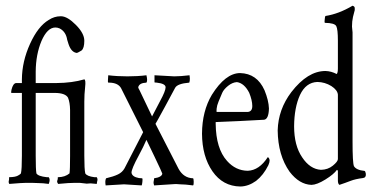

<svg xmlns="http://www.w3.org/2000/svg" viewBox="-20 -684 1342 685"><path d="M264.2 -31.7H248Q233.4 -31.7 222.7 -30.8L187.5 -27.8Q182.1 -35.2 184.6 -40.3Q187 -45.4 186 -50.8L187.5 -51.8Q212.4 -52.2 228 -65.4Q230 -78.6 230 -128.4V-292Q229.5 -318.8 222.7 -335.4Q213.4 -352.1 175.8 -352.5H107.4V-128.4Q107.4 -79.1 109.9 -65.4Q115.7 -55.2 147 -51.8H153.8Q160.6 -43.5 153.8 -27.8Q132.8 -30.8 117.2 -30.8L92.8 -31.7H73.7Q59.6 -31.7 13.2 -27.8Q9.8 -33.2 11.5 -39.3Q13.2 -45.4 12.2 -50.8L13.2 -51.8Q34.7 -52.2 43.9 -57.4Q53.2 -62.5 54.7 -65.4Q58.1 -79.6 58.1 -128.4V-352.5H20.5Q19 -354.5 21 -363.8Q26.4 -386.2 37.1 -387.7H58.1V-400.9Q58.6 -464.8 87.2 -527.6Q115.7 -590.3 153.8 -612.8Q173.8 -626 196.3 -626Q197.3 -626 198.2 -626Q220.7 -625.5 250.7 -595.2Q280.8 -564.9 280.8 -538.6Q280.8 -512.2 271 -503.9Q258.3 -496.1 254.4 -495.1Q234.4 -497.1 224.6 -526.4Q223.6 -528.3 219.7 -542Q215.3 -570.8 192.9 -582.5Q185.1 -585.9 177.7 -585.9Q148.9 -585.9 127.9 -537.6Q107.9 -489.7 107.4 -428.7V-387.7H181.6Q237.8 -388.2 280.8 -400.9Q286.6 -398.9 283.7 -373.3Q280.8 -347.7 280.8 -321.3V-128.4Q280.8 -80.1 284.2 -65.4Q290 -55.2 316.9 -51.8H325.2Q329.6 -44.9 326.7 -37.1L325.2 -27.8Q308.1 -29.8 303.2 -29.8L289.6 -28.8Z M604.5 -27.3 529.8 -22.5Q526.9 -30.3 528.3 -37.1Q529.8 -43.9 529.8 -47.9Q557.1 -51.8 559.1 -64.5Q558.6 -67.9 531 -125.7Q503.4 -183.6 502.4 -185.1Q492.2 -161.1 475.1 -129.4Q448.7 -80.6 449.2 -67.9Q451.2 -53.2 475.6 -48.8L487.3 -47.9Q489.3 -45.9 488 -35.2Q486.8 -24.4 485.4 -22.5L422.4 -26.4L356.9 -22.5Q354 -39.1 358.4 -47.9Q385.3 -54.2 400.9 -61.8Q416.5 -69.3 424.3 -83.5L490.7 -212.4L411.6 -370.1Q400.4 -388.7 370.1 -389.2H366.2Q364.3 -391.1 365.2 -400.4Q366.2 -409.7 366.2 -415.5Q397.9 -411.6 434.8 -411.6Q471.7 -411.6 502.4 -415.5Q507.3 -396 502.4 -389.2Q476.6 -388.2 473.1 -372.6Q474.1 -367.7 477.5 -362.8L522.5 -268.6Q536.1 -294.9 551.3 -323.7Q570.8 -359.4 570.8 -372.6Q570.8 -385.7 539.1 -389.2H536.6Q532.2 -389.6 531.2 -390.1V-415.5L601.6 -411.6Q623.5 -411.6 656.2 -415.5Q658.2 -403.3 657 -396.2Q655.8 -389.2 655.3 -389.2Q612.3 -385.7 604.5 -370.1Q603.5 -367.7 569.6 -305.2Q535.6 -242.7 534.7 -242.2L617.2 -81.5Q635.3 -48.8 668.9 -47.9Q670.9 -45.9 671.1 -35.4Q671.4 -24.9 668.9 -22.5Q639.6 -26.4 622.6 -26.4L609.9 -27.3Q607.4 -27.3 604.5 -27.3Z M752.9 -284.7H864.7Q880.4 -286.6 880.1 -306.4Q879.9 -326.2 869.1 -353Q851.6 -387.2 825.2 -391.1Q809.1 -390.1 793.7 -377.7Q778.3 -365.2 772.9 -353L759.8 -321.8Q753.9 -307.6 752.9 -296.4Q752 -285.2 752.9 -284.7ZM790 -109.9Q820.8 -75.2 863.8 -74.7Q904.8 -76.2 935.5 -123.5Q941.4 -120.1 941.9 -111.3Q941.9 -105 937.5 -94.7Q919.9 -59.1 893.6 -38.6Q866.2 -19 837.4 -18.6Q774.9 -19.5 738 -72.8Q701.2 -126 700.7 -207Q701.2 -287.6 735.8 -345.7Q784.2 -422.9 836.4 -423.3Q897 -421.9 923.8 -361.8Q938.5 -325.7 939.5 -296.9Q938.5 -259.3 922.4 -256.8Q830.6 -251.5 749.5 -248.5V-242.2Q750.5 -153.8 790 -109.9Z M1235.8 -589.4 1237.8 -568.4V-178.7Q1237.8 -103.5 1242.7 -91.3Q1251 -77.1 1280.8 -74.2Q1283.7 -72.8 1285.2 -64Q1286.6 -50.3 1274.9 -48.8Q1248 -45.4 1231 -38.8Q1213.9 -32.2 1211.9 -31.7L1190.9 -24.4Q1185.5 -28.3 1185.5 -40V-74.2Q1183.6 -78.1 1182.1 -78.1Q1171.4 -62.5 1141.1 -43.7Q1110.8 -24.9 1091.3 -24.4Q1047.9 -25.9 1013.2 -71.3Q971.7 -129.9 970.7 -218.8Q972.7 -293.9 1019.5 -355.5Q1077.6 -430.7 1141.1 -430.7Q1161.6 -430.2 1181.2 -419.9Q1185.5 -423.8 1185.5 -439.9V-538.6Q1185.5 -579.6 1179.7 -590.8Q1173.8 -602.1 1139.2 -602.5Q1137.2 -604.5 1138.2 -611.1Q1139.2 -617.7 1139.2 -620.6Q1139.2 -623.5 1141.1 -627Q1188.5 -634.3 1237.8 -663.6Q1246.1 -661.1 1245.6 -654.3V-647.9L1239.3 -623.5Q1235.8 -607.9 1235.8 -589.4ZM1112.3 -391.6Q1071.3 -390.1 1050.3 -345.2Q1029.8 -300.3 1029.3 -233.4Q1029.3 -164.6 1058.1 -122.6Q1085.9 -80.6 1125 -78.1Q1149.9 -78.6 1167.5 -93Q1185.1 -107.4 1185.5 -116.2V-346.2Q1184.1 -362.8 1162.1 -377Q1139.2 -391.1 1112.3 -391.6Z"/></svg>

Font: AMoshref-Thulth
Style: Regular
Weight: 400
Designer: Ali Moshref
Foundry: Ali Moshref
Version: Version 0.1